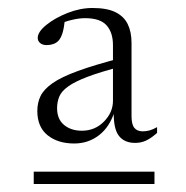

<svg xmlns="http://www.w3.org/2000/svg" viewBox="-20 -705 466 481"><path d="M64.5 -244V-275H367V-244ZM286 -539Q232 -525 199.8 -512.8Q167.5 -500.5 150.8 -488.5Q134 -476.5 128.5 -463Q123 -449.5 123 -434Q123 -406.5 140.5 -392Q158 -377.5 185 -377.5Q218 -377.5 240.5 -400.5Q263 -423.5 263 -452.5V-592Q263 -623.5 247 -641.5Q231 -659.5 193 -659.5Q178.5 -659.5 160.2 -655.2Q142 -651 120 -641.5L143 -658.5Q140.5 -635.5 136.8 -623Q133 -610.5 127 -603.5Q121.5 -597.5 113.8 -594.8Q106 -592 97 -592Q86.5 -592 80.5 -597.2Q74.5 -602.5 74.5 -610Q74.5 -625 96 -642.5Q117.5 -660 149.2 -672.5Q181 -685 211.5 -685Q248 -685 269.2 -674.5Q290.5 -664 300 -644.5Q309.5 -625 309.5 -597.5V-414Q309.5 -393.5 316.5 -384.8Q323.5 -376 337.5 -376Q346 -376 354.5 -378.2Q363 -380.5 373.5 -386.5V-372Q357.5 -358 345.2 -352.5Q333 -347 318.5 -347Q291.5 -347 277.8 -364.8Q264 -382.5 265 -425.5L267.5 -427Q255 -387 228 -366.2Q201 -345.5 166 -345.5Q125 -345.5 99.2 -366.2Q73.5 -387 73.5 -427Q73.5 -447.5 81.5 -464.2Q89.5 -481 111.5 -496.5Q133.5 -512 175.2 -527.2Q217 -542.5 284.5 -560Z"/></svg>

Font: Newsreader 24pt Light
Style: Regular
Weight: 300
Designer: Hugues Gentile
Foundry: Production Type
Version: Version 1.003